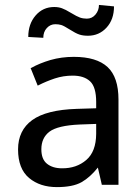

<svg xmlns="http://www.w3.org/2000/svg" viewBox="-20 -744 561 773"><path d="M327.6 -100.1Q366.7 -133.8 367.2 -205.1V-245.1L300.8 -242.7Q212.4 -238.8 179.2 -213.9Q146.5 -189 146.5 -143.1Q146.5 -103 168.9 -85Q191.9 -66.4 229.5 -66.4Q288.1 -65.9 327.6 -100.1ZM106.9 -471.2Q139.2 -489.3 183.1 -502.4Q227.5 -515.1 277.3 -515.1Q368.7 -515.1 413.1 -474.1Q457 -433.1 457 -343.3V-4.4V-2V0H454.6H452.6H393.6H391.6H389.6V-2L389.2 -3.4L374 -69.3Q342.8 -30.3 308.6 -10.7Q290.5 -0.5 265.6 4.4Q240.7 9.3 209 9.3Q141.1 9.3 97.2 -27.3Q52.7 -64.5 52.7 -142.6Q52.7 -219.2 109.9 -260.7Q167 -301.8 288.6 -305.7L367.2 -308.1V-333.5Q367.2 -393.6 342.8 -416.5Q318.4 -439.5 272.5 -439.5Q235.4 -439.5 200.7 -428.2Q166 -416.5 136.2 -401.4L134.3 -400.4L131.8 -399.4L130.9 -401.4L129.9 -403.8L105 -465.8L104 -467.8L103 -469.2L105 -470.2ZM439 -718.3Q439 -665.5 408.9 -632.8Q378.9 -600.1 334 -600.1Q314 -600.1 299.3 -605Q284.7 -609.9 261 -625Q237.3 -640.1 226.8 -643.3Q216.3 -646.5 202.6 -646.5Q182.6 -646.5 168.5 -631.1Q154.3 -615.7 154.3 -591.8L93.8 -595.2Q93.8 -647.5 123.3 -681.6Q152.8 -715.8 198.2 -715.8Q215.3 -715.8 229 -710.9Q242.7 -706.1 266.1 -691.9Q289.6 -677.7 302 -673.3Q314.5 -668.9 329.6 -668.9Q350.6 -668.9 364.5 -685.5Q378.4 -702.1 378.4 -724.1Z"/></svg>

Font: MAUL
Style: Regular
Weight: 400
Designer: MAUL
Version: Version 1.0; 2020; ttfautohint (v1.8.3)